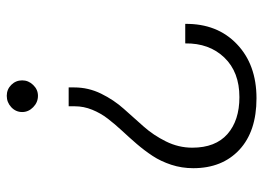

<svg xmlns="http://www.w3.org/2000/svg" viewBox="-126 -440 783 571"><g transform="rotate(-90 265.5 -154.5)"><path d="M291 -325.2Q291 -283.2 272.5 -245.4Q253.9 -207.5 227.5 -178Q201.2 -148.4 175 -119.1Q148.9 -89.8 130.4 -52.5Q111.8 -15.1 111.8 25.9Q111.8 94.7 152.3 130.4Q192.9 166 262.2 166Q336.9 166 379.9 121.1Q422.9 76.2 421.9 4.9H480Q481 100.1 419.9 158.4Q358.9 216.8 258.8 216.8Q160.2 216.8 105.5 165.8Q50.8 114.7 50.8 28.8Q50.8 -5.4 61 -36.6Q71.3 -67.9 87.4 -92.3Q103.5 -116.7 123 -139.4Q142.6 -162.1 162.4 -183.3Q182.1 -204.6 198.2 -225.6Q214.4 -246.6 224.6 -271.7Q234.9 -296.9 234.9 -323.2V-341.8H291ZM217.8 -480Q217.8 -499 232.2 -512.5Q246.6 -525.9 266.1 -525.9Q285.2 -525.9 298.6 -512.5Q312 -499 312 -480Q312 -461.4 298.3 -447.3Q284.7 -433.1 266.1 -433.1Q246.6 -433.1 232.2 -447.3Q217.8 -461.4 217.8 -480Z"/></g></svg>

Font: Lumene Sans Light
Style: Regular
Weight: 300
Designer: Deni Anggara
Version: Version 1.003;Glyphs 3.1.2 (3151)